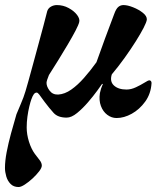

<svg xmlns="http://www.w3.org/2000/svg" viewBox="-57 -453 636 761"><path d="M16.7 288.3Q-3.2 288.3 -15.1 276Q-27.1 263.8 -32.2 246.1Q-37.3 228.5 -37.3 212.7Q-37.3 185.4 -30.7 150.3Q-24 115.3 -13.4 76.1Q-2.8 37 8.2 0Q13.2 -13 25.2 -40.5Q37.2 -68 44.2 -92Q47.2 -102 55.2 -130.3Q63.2 -158.6 73.6 -197.3Q84.1 -235.9 95.1 -276.5Q106.1 -317 115.6 -352.4Q125.1 -387.8 130.2 -408.9Q134.2 -420.7 145.1 -426.8Q155.9 -432.9 168.4 -432.9Q193.6 -432.9 215 -421.2Q236.5 -409.6 248.4 -393.9Q260.2 -378.2 257 -365.6Q254.5 -354.7 242.3 -331.3Q230.1 -308 212.1 -277.5Q194 -247 174.3 -215Q154.5 -183.1 137 -155.7Q132.7 -145.2 130 -136.9Q127.4 -128.6 127.4 -124.7Q127.4 -109.9 139.6 -93.7Q151.8 -77.4 173.7 -78.2Q199.8 -79.9 225.4 -97.9Q251 -115.8 276.3 -144.6Q301.6 -173.3 325.3 -206.3Q343.7 -257.4 359.7 -301.6Q375.7 -345.8 395.8 -397.9Q403.1 -418.2 411.9 -425.5Q420.7 -432.9 432.4 -432.9Q448.7 -432.9 470.8 -424Q492.9 -415.2 509.2 -402.3Q525.5 -389.3 525 -375.7Q524.1 -365.8 512.3 -342.8Q500.4 -319.8 480.8 -288.6Q461.1 -257.4 436.9 -223.6Q412.7 -189.8 386.2 -158.3Q377.2 -130.3 394.6 -114.2Q412.1 -98.1 444.4 -98.1Q462.6 -98.1 481.7 -107.1Q500.8 -116.1 515.8 -125.4Q530.8 -134.7 534 -134.7Q538.8 -134.7 541.4 -131.4Q544 -128 543.6 -123.2Q541.1 -81.5 518.6 -50.4Q496.1 -19.3 465.3 -2.2Q434.6 14.8 405 14.8Q385 14.8 368.1 2Q351.2 -10.7 342.9 -33.1Q334.6 -55.4 338.9 -83.8Q340.7 -92.7 343.6 -101.9Q346.5 -111 350.6 -119.9L347.8 -120.7Q343.8 -114.7 328.3 -93.4Q312.8 -72.1 291.9 -47.8Q271 -23.5 248.6 -5.1Q226.2 13.2 207.2 13.2Q172.4 13.2 155.5 -5.5Q138.5 -24.2 120.3 -48.5Q116.9 -52.5 110.8 -61.4Q104.7 -70.4 98.6 -78.2Q92.5 -86 88.5 -86Q81.8 -86 77 -79.5Q72.1 -73 67.1 -58.7Q63.7 -49.6 59.2 -31.1Q54.7 -12.6 51.7 9.4Q48.8 31.4 48.8 52Q48.8 79.6 57.7 108.2Q66.6 136.9 81.1 156.9Q91.6 171 100.2 181.8Q108.7 192.7 108.7 203.4Q108.7 212.2 98.1 226.1Q87.4 240 72.1 254.3Q56.7 268.5 41.4 278.4Q26.1 288.3 16.7 288.3Z"/></svg>

Font: EB Garamond
Style: Italic
Weight: 400
Italic angle: -17.2°
Designer: Georg Duffner and Octavio Pardo
Foundry: Georg Duffner
Version: Version 1.001